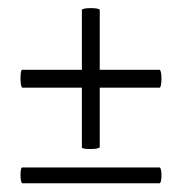

<svg xmlns="http://www.w3.org/2000/svg" viewBox="-20 -442 438 462"><path d="M34 -231H177V-87C177 -82 220 -82 220 -88V-231H364C370 -231 370 -274 364 -274H220V-418C220 -424 177 -424 177 -418V-274H33C28 -274 28 -231 34 -231ZM364 -39H33C28 -39 28 -1 34 -1H364C370 -1 370 -39 364 -39Z"/></svg>

Font: Cormorant Infant Book
Style: Regular
Weight: 500
Designer: Christian Thalmann (Catharsis Fonts)
Version: Version 1.000;PS 002.000;hotconv 1.0.88;makeotf.lib2.5.64775